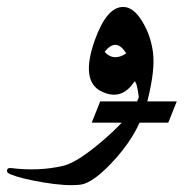

<svg xmlns="http://www.w3.org/2000/svg" viewBox="-103 -310 527 551"><path d="M168.9 -194.3Q203.6 -291 251 -290Q279.3 -290 304.2 -250.2Q329.1 -210.4 335.9 -160.6Q342.8 -110.8 320.6 -22.5Q298.3 65.9 232.7 140.6Q167 215.3 127.2 220Q87.4 224.6 22 213.6Q-43.5 202.6 -73.7 189.9Q-84.5 185.5 -83 178.2Q-81.5 170.9 -70.3 172.4Q8.3 182.1 78.1 166Q120.6 156.2 200.4 86.2Q280.3 16.1 295.4 -31.2Q290.5 -72.3 283.2 -76.7Q245.6 -18.6 186.8 -48.3Q127.9 -78.1 168.9 -194.3ZM259.3 -156.7Q230.5 -203.6 197.3 -161.1Q222.7 -132.8 259.3 -156.7ZM184.6 -19H404.3L379.9 42H160.2Z"/></svg>

Font: Amiri
Style: Regular
Weight: 400
Designer: Khaled Hosny
Version: Version 000.108